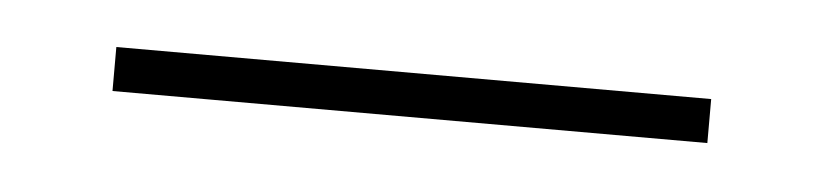

<svg xmlns="http://www.w3.org/2000/svg" viewBox="-22 -11 429 100"><g transform="rotate(5 192.5 38.5)"><path d="M348 27V50H37V27Z"/></g></svg>

Font: Pathway Extreme Condensed Thin
Style: Regular
Weight: 250
Width: 3
Version: Version 1.001;gftools[0.9.26]